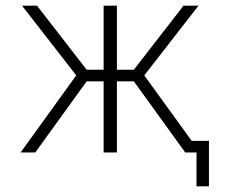

<svg xmlns="http://www.w3.org/2000/svg" viewBox="-20 -540 798 680"><path d="M347 0V-252H287L105 0H53L250 -273L58 -520H111L287 -293H347V-520H394V-293H454L630 -520H683L491 -273L659 -41H720V120H676V0H650H636L454 -252H394V0Z"/></svg>

Font: M PLUS 1p Light
Style: Regular
Weight: 300
Version: Version 1.061